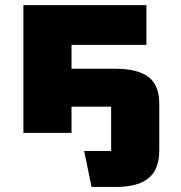

<svg xmlns="http://www.w3.org/2000/svg" viewBox="-20 -526 718 760"><path d="M72.6 0V-505.8H559.6V-348.5H263.1V-253.8H439.4Q523.7 -253.8 567.1 -221.7Q610.4 -189.6 610.4 -116.8V69.7Q610.4 144.6 567.9 179.3Q525.4 214 440.4 214H342.4L313.1 71.6H419.9Q419.9 71.6 419.9 71.6Q419.9 71.6 419.9 71.6V-103.8Q419.9 -103.8 419.9 -103.8Q419.9 -103.8 419.9 -103.8H263.1V0Z"/></svg>

Font: Science Gothic
Style: Regular
Weight: 400
Designer: Thomas Phinney, Vassil Kateliev, Brandon Buerkle
Foundry: Font Detective LLC
Version: Version 1.018